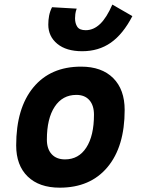

<svg xmlns="http://www.w3.org/2000/svg" viewBox="-20 -823 626 852"><path d="M245.1 9.8Q153.8 9.8 102.8 -39.8Q51.8 -89.4 51.8 -177.7Q51.8 -342.8 127.9 -435.1Q204.1 -527.3 339.8 -527.3Q431.2 -527.3 482.2 -476.6Q533.2 -425.8 533.2 -335Q533.2 -172.4 457 -81.3Q380.9 9.8 245.1 9.8ZM268.6 -115.7Q329.1 -115.7 363 -168.2Q397 -220.7 397 -314Q397 -355.5 376.5 -378.7Q356 -401.9 318.8 -401.9Q257.3 -401.9 222.7 -349.4Q188 -296.9 188 -203.6Q188 -162.1 209.2 -138.9Q230.5 -115.7 268.6 -115.7ZM344.7 -595.7Q273.9 -595.7 234.1 -628.7Q194.3 -661.6 194.3 -713.9Q194.3 -734.4 198 -753.7Q201.7 -772.9 210.9 -791L320.3 -784.7Q315.4 -771 314.2 -760.3Q313 -749.5 313 -741.7Q313 -719.2 323 -704.1Q333 -689 360.4 -689Q395 -689 424.1 -716.6Q453.1 -744.1 478.5 -802.7L567.4 -751.5Q525.9 -671.4 471.7 -633.5Q417.5 -595.7 344.7 -595.7Z"/></svg>

Font: CaskaydiaCove NFP
Style: Bold Italic
Weight: 700
Italic angle: -10°
Designer: Aaron Bell
Foundry: Saja Typeworks
Version: Version 2111.001; VTT 6.35;Nerd Fonts 3.1.1